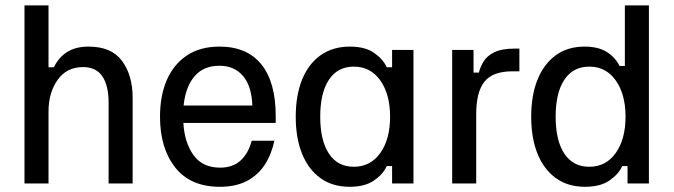

<svg xmlns="http://www.w3.org/2000/svg" viewBox="-20 -687 2523 719"><path d="M161.7 0H71.7V-666.7H161.7V-435H181.7Q200 -472.5 231.7 -492.5Q263.3 -512.5 311.7 -512.5Q397.5 -512.5 437.1 -458.8Q476.7 -405 476.7 -320.8V0H386.7V-301.7Q386.7 -366.7 363.3 -401.2Q340 -435.8 290.8 -435.8Q230 -435.8 195.8 -387.9Q161.7 -340 161.7 -269.2Z M803.3 12.5Q693.3 12.5 636.3 -59.6Q579.2 -131.7 579.2 -250Q579.2 -328.3 604.6 -387.1Q630 -445.8 679.6 -479.2Q729.2 -512.5 802.5 -512.5Q905 -512.5 958.8 -445.8Q1012.5 -379.2 1012.5 -252.5V-226.7H666.7Q670.8 -153.3 704.6 -106.2Q738.3 -59.2 804.2 -59.2Q851.7 -59.2 880.8 -85.8Q910 -112.5 922.5 -160H1007.5Q996.7 -109.2 971.7 -70.4Q946.7 -31.7 905 -9.6Q863.3 12.5 803.3 12.5ZM667.5 -291.7H925Q922.5 -364.2 890 -402.5Q857.5 -440.8 801.7 -440.8Q742.5 -440.8 708.8 -401.7Q675 -362.5 667.5 -291.7Z M1289.2 12.5Q1225 12.5 1180 -20Q1135 -52.5 1111.2 -111.2Q1087.5 -170 1087.5 -250Q1087.5 -330 1111.2 -388.8Q1135 -447.5 1180.4 -480Q1225.8 -512.5 1290.8 -512.5Q1347.5 -512.5 1381.2 -488.8Q1415 -465 1428.3 -435H1448.3V-500H1528.3V0H1448.3V-65H1428.3Q1415 -35 1380.8 -11.2Q1346.7 12.5 1289.2 12.5ZM1305 -62.5Q1367.5 -62.5 1404.2 -114.2Q1440.8 -165.8 1440.8 -250Q1440.8 -334.2 1404.2 -385.8Q1367.5 -437.5 1305 -437.5Q1244.2 -437.5 1211.7 -388.3Q1179.2 -339.2 1179.2 -250Q1179.2 -160.8 1211.7 -111.7Q1244.2 -62.5 1305 -62.5Z M1763.3 0H1673.3V-500H1753.3V-415H1773.3Q1778.3 -435.8 1790.8 -456.7Q1803.3 -477.5 1830.8 -491.2Q1858.3 -505 1908.3 -505H1925V-420H1900Q1825 -420 1794.2 -381.2Q1763.3 -342.5 1763.3 -260Z M2170.8 12.5Q2106.7 12.5 2061.7 -20Q2016.7 -52.5 1992.9 -111.2Q1969.2 -170 1969.2 -250Q1969.2 -330 1992.9 -388.8Q2016.7 -447.5 2061.2 -480Q2105.8 -512.5 2169.2 -512.5Q2220 -512.5 2252.1 -492.5Q2284.2 -472.5 2300 -440H2320V-666.7H2410V0H2330V-65H2310Q2296.7 -35 2262.5 -11.2Q2228.3 12.5 2170.8 12.5ZM2186.7 -62.5Q2249.2 -62.5 2285.8 -114.2Q2322.5 -165.8 2322.5 -250Q2322.5 -334.2 2285.8 -385.8Q2249.2 -437.5 2186.7 -437.5Q2125.8 -437.5 2093.3 -388.3Q2060.8 -339.2 2060.8 -250Q2060.8 -160.8 2093.3 -111.7Q2125.8 -62.5 2186.7 -62.5Z"/></svg>

Font: Familjen Grotesk Variable
Style: Regular
Weight: 400
Designer: Anders Wikstroem, Jonas Baeckman, Matilda Gysing, Kristian Moeller
Foundry: Familjen STHLM AB
Version: Version 2.000